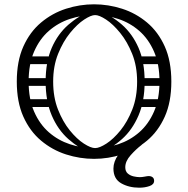

<svg xmlns="http://www.w3.org/2000/svg" viewBox="-20 -730 874 892"><path d="M721 -351Q721 -432 695.5 -490.5Q670 -549 627 -586.5Q584 -624 529.5 -642Q475 -660 417 -660Q359 -660 304.5 -642Q250 -624 207 -586.5Q164 -549 138.5 -490.5Q113 -432 113 -351Q113 -270 138.5 -211.5Q164 -153 207 -115.5Q250 -78 304.5 -60Q359 -42 417 -42Q475 -42 529.5 -60Q584 -78 627 -115.5Q670 -153 695.5 -211.5Q721 -270 721 -351ZM58 -351Q58 -446 88.5 -514Q119 -582 171 -625.5Q223 -669 287 -689.5Q351 -710 417 -710Q483 -710 547 -689.5Q611 -669 663 -625.5Q715 -582 745.5 -514Q776 -446 776 -351Q776 -256 745.5 -188Q715 -120 663 -76.5Q611 -33 547 -12.5Q483 8 417 8Q351 8 287 -12.5Q223 -33 171 -76.5Q119 -120 88.5 -188Q58 -256 58 -351ZM222 -252Q222 -243 217 -238Q212 -233 205 -233H110Q94 -233 94 -252Q94 -269 111 -269H205Q222 -269 222 -252ZM220 -451Q220 -442 215 -437Q210 -432 203 -432H108Q92 -432 92 -451Q92 -468 109 -468H203Q220 -468 220 -451ZM214 -350Q214 -341 209 -336Q204 -331 197 -331H102Q86 -331 86 -350Q86 -367 103 -367H197Q214 -367 214 -350ZM613 -252Q613 -269 630 -269H724Q741 -269 741 -252Q741 -233 725 -233H630Q623 -233 618 -238Q613 -243 613 -252ZM615 -451Q615 -468 632 -468H726Q743 -468 743 -451Q743 -432 727 -432H632Q625 -432 620 -437Q615 -442 615 -451ZM621 -350Q621 -367 638 -367H732Q749 -367 749 -350Q749 -331 733 -331H638Q631 -331 626 -336Q621 -341 621 -350ZM439 -18 422 -42Q442 -42 474.5 -63Q507 -84 539.5 -124Q572 -164 594.5 -221Q617 -278 617 -351Q617 -423 594 -480Q571 -537 538 -577.5Q505 -618 473 -639Q441 -660 422 -660L438 -680Q498 -658 546.5 -615.5Q595 -573 623.5 -508Q652 -443 652 -351Q652 -260 623.5 -193.5Q595 -127 547 -84Q499 -41 439 -18ZM405 -18Q346 -41 297.5 -84Q249 -127 220.5 -193.5Q192 -260 192 -351Q192 -443 220.5 -508Q249 -573 298 -615.5Q347 -658 406 -680L422 -660Q403 -660 371 -639Q339 -618 306 -577.5Q273 -537 250 -480Q227 -423 227 -351Q227 -278 249.5 -221Q272 -164 304.5 -124Q337 -84 369.5 -63Q402 -42 422 -42ZM629 -81Q639 -81 642 -71.5Q645 -62 637 -56Q612 -37 587 -9Q562 19 562 47Q562 66 573.5 76Q585 86 601 89.5Q617 93 629 93Q640 93 652.5 90.5Q665 88 671 88Q682 88 689 93.5Q696 99 696 110Q696 127 674.5 134.5Q653 142 627 142Q579 142 543 121.5Q507 101 507 53Q507 21 529.5 -11Q552 -43 602 -81Z"/></svg>

Font: Nsibidi Libre Uzo
Style: Regular
Weight: 400
Designer: Oluwaseun Badejo
Version: Version 1.021